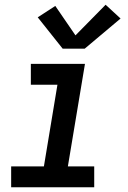

<svg xmlns="http://www.w3.org/2000/svg" viewBox="-20 -789 540 809"><path d="M27 0V-88H165L222 -432H110V-520H338L266 -88H377V0ZM244 -584 139 -716 213 -764 298 -640 425 -769 488 -711 337 -584Z"/></svg>

Font: Iosevka SS04 Semibold
Style: Italic
Weight: 600
Italic angle: -9°
Monospace: yes
Designer: Belleve Invis
Foundry: Belleve Invis
Version: Version 19.0.0; ttfautohint (v1.8.4)